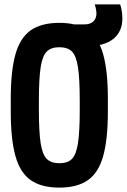

<svg xmlns="http://www.w3.org/2000/svg" viewBox="-20 -844 577 874"><path d="M378 -634Q355 -634 333 -635.5Q311 -637 288 -640L301 -733H365Q391 -733 405 -746.5Q419 -760 419 -783Q419 -791 416.5 -804Q414 -817 411 -824H527Q532 -809 534.5 -792.5Q537 -776 537 -760Q537 -700 496 -667Q455 -634 378 -634ZM250 10Q169 10 120.5 -23.5Q72 -57 50.5 -133Q29 -209 29 -335V-395Q29 -522 50.5 -597.5Q72 -673 120.5 -706.5Q169 -740 250 -740Q331 -740 379.5 -706.5Q428 -673 449.5 -597.5Q471 -522 471 -395V-335Q471 -209 449.5 -133Q428 -57 379.5 -23.5Q331 10 250 10ZM250 -101Q288 -101 307.5 -120.5Q327 -140 335 -192.5Q343 -245 343 -344V-386Q343 -485 335 -537.5Q327 -590 307.5 -609.5Q288 -629 250 -629Q213 -629 193 -609.5Q173 -590 165 -537.5Q157 -485 157 -386V-344Q157 -245 165 -192.5Q173 -140 193 -120.5Q213 -101 250 -101Z"/></svg>

Font: M PLUS 1 Code SemiBold
Style: Regular
Weight: 600
Designer: Coji Morishita
Foundry: UNDERFOREST DESIGN
Version: Version 1.005